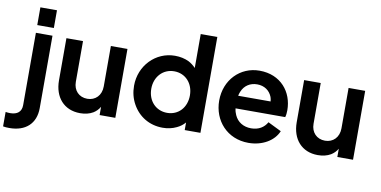

<svg xmlns="http://www.w3.org/2000/svg" viewBox="-151 -1015 2960 1493"><g transform="rotate(10 1329.0 -268.0)"><path d="M192 -605V-745H61V-605ZM-14 221C113 221 192 151 192 27V-544H61V27C61 80 28 106 -28 106C-40 106 -52 105 -64 103V217C-52 220 -31 221 -14 221Z M507 12C546 12 580 4 609 -13C630 -26 647 -43 660 -65V0H784V-544H653V-225C653 -154 607 -108 543 -108C477 -108 433 -155 433 -222V-544H302V-211C302 -78 380 12 507 12Z M1159 12C1198 12 1235 4 1268 -12C1294 -24 1315 -40 1332 -60V0H1456V-757H1325V-489C1309 -506 1290 -521 1269 -532C1236 -548 1199 -556 1158 -556C1005 -556 884 -430 884 -272C884 -219 896 -171 920 -128C968 -41 1054 12 1159 12ZM1173 -108C1084 -108 1020 -176 1020 -272C1020 -366 1084 -436 1173 -436C1262 -436 1325 -367 1325 -272C1325 -176 1262 -108 1173 -108Z M1836 12C1947 12 2037 -43 2069 -121L1963 -173C1939 -130 1897 -103 1837 -103C1777 -103 1729 -132 1706 -184C1699 -199 1694 -216 1692 -235H2084C2089 -250 2091 -271 2091 -290C2091 -434 1994 -556 1826 -556C1673 -556 1556 -436 1556 -273C1556 -115 1668 12 1836 12ZM1695 -335C1697 -346 1700 -357 1705 -368C1726 -420 1771 -448 1826 -448C1883 -448 1925 -418 1944 -370C1948 -359 1950 -348 1951 -335Z M2384 12C2423 12 2457 4 2486 -13C2507 -26 2524 -43 2537 -65V0H2661V-544H2530V-225C2530 -154 2484 -108 2420 -108C2354 -108 2310 -155 2310 -222V-544H2179V-211C2179 -78 2257 12 2384 12Z"/></g></svg>

Font: Plus Jakarta Sans
Style: Bold
Weight: 700
Designer: Gumpita Rahayu
Foundry: Tokotype
Version: Version 2.071;gftools[0.9.30]